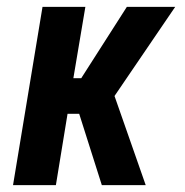

<svg xmlns="http://www.w3.org/2000/svg" viewBox="-20 -540 540 560"><path d="M277 0 211 -208H177L143 0H18L104 -520H229L194 -312H217L350 -520H491L314 -260L405 0Z"/></svg>

Font: Iosevka Extrabold
Style: Italic
Weight: 800
Italic angle: -9°
Monospace: yes
Designer: Belleve Invis
Foundry: Belleve Invis
Version: Version 32.5.0; ttfautohint (v1.8.4)